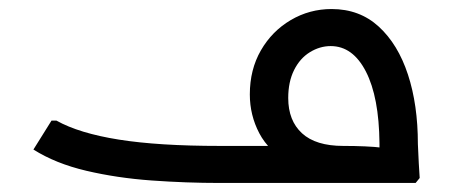

<svg xmlns="http://www.w3.org/2000/svg" viewBox="-20 -405 1003 425"><path d="M467 0Q392 0 315.5 -5.5Q239 -11 171 -27Q103 -43 54 -74L94 -138H105Q155 -110 243 -96Q331 -82 467 -82H742Q765 -82 788 -81Q811 -80 826 -78Q841 -76 841 -76L820 -73Q820 -77 820 -80.5Q820 -84 820 -88Q819 -190 790 -246.5Q761 -303 712 -303Q688 -303 666 -289.5Q644 -276 631 -250Q618 -224 618 -188Q618 -138 648.5 -110Q679 -82 740 -82V-21Q666 -21 620.5 -45.5Q575 -70 554 -110Q533 -150 533 -196Q533 -251 557.5 -293.5Q582 -336 623.5 -360.5Q665 -385 714 -385Q776 -385 818.5 -346Q861 -307 883 -240Q905 -173 905 -86Q906 -64 907 -43.5Q908 -23 909 -11L900 0Z"/></svg>

Font: Fustat Medium
Style: Regular
Weight: 500
Designer: Mohamed Gaber, Khaled Hosny, Laura Garcia Mut
Foundry: Kief Type Foundry, Alif Type Foundry, Hard Type Foundry
Version: Version 1.007